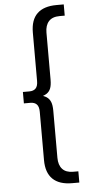

<svg xmlns="http://www.w3.org/2000/svg" viewBox="-62 -776 458 1005"><g transform="rotate(-5 167.0 -274.0)"><path d="M275 194Q208 194 173.5 160.5Q139 127 139 61V-193Q139 -220 127.5 -232Q116 -244 94 -244H60V-304H94Q116 -304 127.5 -316Q139 -328 139 -355V-609Q139 -676 173.5 -709Q208 -742 275 -742H313V-683H286Q248 -683 229 -662Q210 -641 210 -603V-356Q210 -326 203 -309Q196 -292 181.5 -283Q167 -274 144 -269V-279Q167 -275 181.5 -265.5Q196 -256 203 -239Q210 -222 210 -192V55Q210 93 229 114Q248 135 286 135H313V194Z"/></g></svg>

Font: MOST Montserrat
Style: Regular
Weight: 400
Designer: Julieta Ulanovsky
Foundry: Julieta Ulanovsky
Version: Version 8.000;March 11, 2024;FontCreator 15.0.0.2926 64-bit